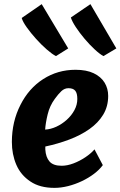

<svg xmlns="http://www.w3.org/2000/svg" viewBox="-20 -902 583 930"><path d="M243.8 8Q172.8 8 127.4 -22.8Q80.6 -53.8 59 -104.2Q37.4 -154.6 37.5 -214.6Q37.7 -313.1 78.9 -393.6Q119.3 -474.1 189.5 -519.1Q259.7 -564 345.9 -564Q398.9 -564 433.9 -547.2Q468.9 -530.4 486.5 -501.9Q504 -473.3 504 -437.5Q504 -386.5 479.8 -346.5Q455.5 -306.6 413.1 -276.7Q370.7 -246.9 315.7 -226.1Q260.7 -205.3 199.5 -192.3Q199.5 -188.7 199.5 -184.8Q199.5 -181 199.5 -177.7Q201.8 -140.4 219.9 -119.7Q237.9 -99.1 278.6 -99.1Q305.7 -99.1 336 -110.6Q366.3 -122.1 393.4 -140.3Q420.6 -158.5 437.7 -178.5L478 -102.2Q461.6 -79.9 435.2 -59.9Q408.7 -39.9 376.4 -24.6Q344.2 -9.3 309.9 -0.6Q275.5 8 243.8 8ZM198.7 -274.3Q225.5 -275.7 252.7 -288.2Q280 -300.8 303.2 -321.6Q326.4 -342.4 340.4 -368.4Q354.5 -394.4 354.5 -422.8Q354.5 -450.5 344.4 -462.6Q334.2 -474.8 311.5 -474.8Q292.4 -474.8 277.2 -460.4Q262.1 -446.1 245.8 -423.5Q220.8 -389.8 210.8 -347.8Q200.7 -305.9 198.7 -274.3ZM310.4 -667.5 251.1 -630.3Q233.2 -639.2 207.2 -661.8Q181.2 -684.3 155.3 -713Q129.5 -741.6 109.9 -769.1Q90.3 -796.5 85.1 -814.9L182 -881.9ZM543.5 -667.5 481.1 -630.3Q463.2 -639.8 438.6 -662.7Q413.9 -685.5 389.6 -714.3Q365.3 -743.2 347.1 -770.8Q328.9 -798.5 323.2 -817.3L418 -881.9Z"/></svg>

Font: Merriweather Sans Variable Regular
Style: Italic
Weight: 300
Italic angle: -8°
Designer: Eben Sorkin
Foundry: Eben Sorkin
Version: Version 2.001